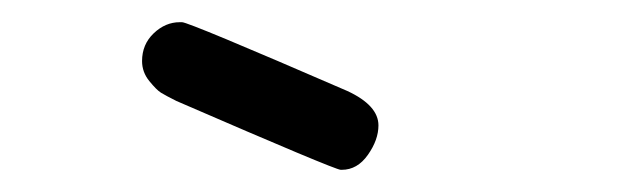

<svg xmlns="http://www.w3.org/2000/svg" viewBox="-20 -659 565 173"><path d="M108 -604Q108 -619 118.5 -629Q129 -639 142 -639H144Q150 -639 293 -577Q321 -564 321 -546Q321 -533 311.5 -519.5Q302 -506 288 -506H287Q282 -506 139 -568Q129 -573 125 -575.5Q121 -578 114.5 -586Q108 -594 108 -604Z"/></svg>

Font: CMU Typewriter Text
Style: Regular
Weight: 500
Monospace: yes
Version: Version 0.7.0